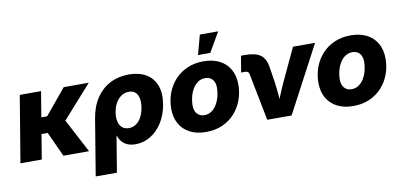

<svg xmlns="http://www.w3.org/2000/svg" viewBox="-83 -1026 3163 1506"><g transform="rotate(-10 1498.5 -273.0)"><path d="M264.6 -529.3 177.2 0H7.3L95.2 -529.3ZM645 -529.3 349.1 -197.3H178.7L191.9 -326.7H277.8L445.3 -529.3ZM349.6 0 255.4 -205.6 404.8 -283.2 553.7 0Z M570.8 204.1 645 -245.6Q660.6 -339.4 704.6 -404.8Q748.5 -470.2 815.2 -504.4Q881.8 -538.6 964.4 -538.6Q1044.9 -538.6 1100.6 -506.1Q1156.2 -473.6 1180.2 -411.9Q1204.1 -350.1 1189.5 -261.2Q1175.8 -179.2 1137 -118.2Q1098.1 -57.1 1042.7 -23.7Q987.3 9.8 923.8 9.8Q886.2 9.8 859.1 -2Q832 -13.7 814.7 -34.4Q797.4 -55.2 789.6 -82H787.1L739.7 204.1ZM893.6 -124Q925.3 -124 950.9 -141.4Q976.6 -158.7 993.7 -190.4Q1010.7 -222.2 1018.1 -265.1Q1024.9 -308.1 1018.3 -339.4Q1011.7 -370.6 992.4 -387.7Q973.1 -404.8 940.9 -404.8Q909.2 -404.8 882.6 -387.7Q856 -370.6 837.6 -339.4Q819.3 -308.1 812 -265.1Q805.2 -222.7 812.7 -190.7Q820.3 -158.7 840.8 -141.4Q861.3 -124 893.6 -124Z M1485.4 11.2Q1410.6 11.2 1356.9 -16.8Q1303.2 -44.9 1274.7 -95.7Q1246.1 -146.5 1246.1 -215.3Q1246.1 -281.7 1268.1 -340.3Q1290 -398.9 1331.1 -443.6Q1372.1 -488.3 1429.7 -513.4Q1487.3 -538.6 1558.6 -538.6Q1633.8 -538.6 1687.3 -510.7Q1740.7 -482.9 1769.3 -431.9Q1797.9 -380.9 1797.9 -312Q1797.9 -247.1 1776.6 -189Q1755.4 -130.9 1714.8 -85.7Q1674.3 -40.5 1616.5 -14.6Q1558.6 11.2 1485.4 11.2ZM1494.1 -121.1Q1528.8 -121.1 1554 -139.6Q1579.1 -158.2 1595.7 -187.5Q1612.3 -216.8 1620.4 -250.7Q1628.4 -284.7 1628.4 -315.4Q1628.4 -344.7 1618.7 -365Q1608.9 -385.3 1591.3 -395.8Q1573.7 -406.2 1549.8 -406.2Q1515.6 -406.2 1490.2 -387.9Q1464.8 -369.6 1448.2 -340.6Q1431.6 -311.5 1423.6 -277.6Q1415.5 -243.7 1415.5 -212.4Q1415.5 -168.9 1437.3 -145Q1459 -121.1 1494.1 -121.1ZM1526.4 -594.2 1568.4 -750H1714.4L1624 -594.2Z M1973.1 0 1898.9 -377.4Q1897 -389.2 1889.2 -394.8Q1881.3 -400.4 1867.2 -400.4H1835.4L1857.4 -530.8H1890.1Q1973.1 -530.8 2013.4 -500.7Q2053.7 -470.7 2063.5 -400.9L2082.5 -278.3Q2089.4 -227.1 2093.8 -175Q2098.1 -123 2102.1 -67.9H2065.9Q2087.9 -123 2108.9 -175Q2129.9 -227.1 2153.8 -278.3L2271.5 -529.3H2447.3L2167 0Z M2657.7 11.2Q2583 11.2 2529.3 -16.8Q2475.6 -44.9 2447 -95.7Q2418.5 -146.5 2418.5 -215.3Q2418.5 -281.7 2440.4 -340.3Q2462.4 -398.9 2503.4 -443.6Q2544.4 -488.3 2602.1 -513.4Q2659.7 -538.6 2731 -538.6Q2806.2 -538.6 2859.6 -510.7Q2913.1 -482.9 2941.7 -431.9Q2970.2 -380.9 2970.2 -312Q2970.2 -247.1 2949 -189Q2927.7 -130.9 2887.2 -85.7Q2846.7 -40.5 2788.8 -14.6Q2731 11.2 2657.7 11.2ZM2666.5 -121.1Q2701.2 -121.1 2726.3 -139.6Q2751.5 -158.2 2768.1 -187.5Q2784.7 -216.8 2792.7 -250.7Q2800.8 -284.7 2800.8 -315.4Q2800.8 -344.7 2791 -365Q2781.2 -385.3 2763.7 -395.8Q2746.1 -406.2 2722.2 -406.2Q2688 -406.2 2662.6 -387.9Q2637.2 -369.6 2620.6 -340.6Q2604 -311.5 2595.9 -277.6Q2587.9 -243.7 2587.9 -212.4Q2587.9 -168.9 2609.6 -145Q2631.3 -121.1 2666.5 -121.1Z"/></g></svg>

Font: Inter 24pt ExtraBold
Style: Italic
Weight: 800
Italic angle: -9.3988°
Designer: Rasmus Andersson
Foundry: rsms
Version: Version 4.001;git-66647c0bb